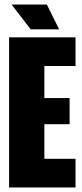

<svg xmlns="http://www.w3.org/2000/svg" viewBox="-20 -824 362 844"><path d="M20 -660H175V0H20ZM130 -126H312V0H130ZM130 -393H286V-278H130ZM130 -660H312V-534H130ZM240 -695 186 -804H31L115 -695Z"/></svg>

Font: Bricolage Grotesque 96pt Condensed ExBd
Style: Regular
Weight: 800
Width: 3
Designer: Mathieu Triay
Foundry: Atelier Triay
Version: Version 1.001;Glyphs 3.2 (3207)